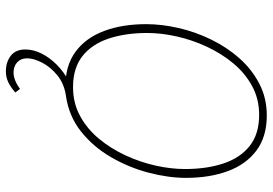

<svg xmlns="http://www.w3.org/2000/svg" viewBox="-157 -555 926 652"><g transform="rotate(90 306.0 -229.0)"><path d="M222 214Q191 214 169.5 197.5Q148 181 148 148Q148 121 161.5 93.5Q175 66 199.5 41.5Q224 17 256 0L274 12Q202 12 155 -23Q108 -58 85 -120Q62 -182 62 -262Q62 -315 75 -372Q88 -429 114 -482.5Q140 -536 177.5 -578.5Q215 -621 264 -646.5Q313 -672 372 -672Q444 -672 491 -637Q538 -602 561 -540Q584 -478 584 -398Q584 -338 566.5 -271Q549 -204 514 -143.5Q479 -83 427 -41.5Q375 0 306 10Q264 16 235.5 39.5Q207 63 192.5 91.5Q178 120 178 142Q178 163 191.5 175.5Q205 188 226 188Q252 188 282 166L294 182Q276 198 259 206Q242 214 222 214ZM276 -14Q330 -14 374 -38Q418 -62 451.5 -102.5Q485 -143 508 -193Q531 -243 542.5 -295Q554 -347 554 -394Q554 -468 535 -525Q516 -582 475.5 -614Q435 -646 370 -646Q316 -646 272 -622Q228 -598 194.5 -557.5Q161 -517 138 -467Q115 -417 103.5 -365Q92 -313 92 -266Q92 -192 111 -135Q130 -78 170.5 -46Q211 -14 276 -14Z"/></g></svg>

Font: Source Sans 3
Style: Italic
Weight: 200
Italic angle: -11°
Designer: Paul D. Hunt
Foundry: Adobe
Version: Version 3.046;hotconv 1.0.118;makeotfexe 2.5.65603